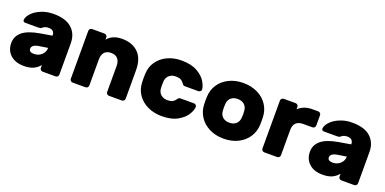

<svg xmlns="http://www.w3.org/2000/svg" viewBox="-13 -1136 3516 1753"><g transform="rotate(20 1745.5 -260.0)"><path d="M356 -340Q356 -395 298 -395Q265 -395 244 -377Q236 -369 228 -367Q220 -365 208 -365H81Q71 -365 64.5 -371Q58 -377 59 -387Q62 -418 93.5 -451.5Q125 -485 179 -507.5Q233 -530 298 -530Q417 -530 476.5 -476Q536 -422 536 -330V-27Q536 -16 528 -8Q520 0 509 0H383Q372 0 364 -8Q356 -16 356 -27V-55Q330 -23 294 -6.5Q258 10 203 10Q119 10 71.5 -34Q24 -78 24 -148Q24 -215 76 -258Q128 -301 239 -320ZM264 -207Q236 -202 220 -189.5Q204 -177 204 -159Q204 -125 252 -125Q296 -125 326 -153Q356 -181 356 -221Z M1153 0H1027Q1016 0 1008 -8Q1000 -16 1000 -27V-280Q1000 -324 978.5 -349.5Q957 -375 913 -375Q870 -375 848.5 -350Q827 -325 827 -280V-27Q827 -16 819 -8Q811 0 800 0H674Q663 0 655 -8Q647 -16 647 -27V-493Q647 -504 655 -512Q663 -520 674 -520H795Q806 -520 814 -512Q822 -504 822 -493V-470Q869 -530 963 -530Q1064 -530 1122 -473Q1180 -416 1180 -302V-27Q1180 -16 1172 -8Q1164 0 1153 0Z M1541 -145Q1572 -145 1590 -154Q1608 -163 1620 -181Q1626 -191 1632.5 -196Q1639 -201 1649 -201H1780Q1791 -201 1799 -193.5Q1807 -186 1807 -176Q1807 -147 1782 -103.5Q1757 -60 1697.5 -25Q1638 10 1541 10Q1466 10 1405.5 -18.5Q1345 -47 1308.5 -99Q1272 -151 1270 -220L1269 -260L1270 -300Q1272 -369 1308.5 -421Q1345 -473 1405.5 -501.5Q1466 -530 1541 -530Q1637 -530 1696 -496Q1755 -462 1780 -419Q1805 -376 1807 -346Q1808 -335 1799.5 -327Q1791 -319 1780 -319H1649Q1639 -319 1632.5 -324Q1626 -329 1620 -339Q1608 -357 1590 -366Q1572 -375 1541 -375Q1502 -375 1477.5 -353Q1453 -331 1450 -295Q1449 -285 1449 -260Q1449 -235 1450 -225Q1453 -189 1477.5 -167Q1502 -145 1541 -145Z M2143 10Q2064 10 2003 -21Q1942 -52 1908 -104.5Q1874 -157 1871 -221L1870 -260L1871 -298Q1873 -362 1907 -415Q1941 -468 2002.5 -499Q2064 -530 2143 -530Q2222 -530 2283.5 -499Q2345 -468 2379 -415Q2413 -362 2415 -298Q2416 -288 2416 -260Q2416 -231 2415 -221Q2412 -157 2378 -104.5Q2344 -52 2283 -21Q2222 10 2143 10ZM2235 -226Q2237 -246 2237 -260Q2237 -274 2235 -294Q2232 -332 2207.5 -353.5Q2183 -375 2143 -375Q2103 -375 2078.5 -353.5Q2054 -332 2051 -294Q2050 -284 2050 -260Q2050 -236 2051 -226Q2054 -188 2078.5 -166.5Q2103 -145 2143 -145Q2183 -145 2207.5 -166.5Q2232 -188 2235 -226Z M2899 -493V-392Q2899 -381 2891 -373Q2883 -365 2872 -365H2781Q2736 -365 2712.5 -341.5Q2689 -318 2689 -273V-27Q2689 -16 2681 -8Q2673 0 2662 0H2536Q2525 0 2517 -8Q2509 -16 2509 -27V-493Q2509 -504 2517 -512Q2525 -520 2536 -520H2652Q2663 -520 2671 -512Q2679 -504 2679 -493V-470Q2731 -520 2812 -520H2872Q2883 -520 2891 -512Q2899 -504 2899 -493Z M3258 -340Q3258 -395 3200 -395Q3167 -395 3146 -377Q3138 -369 3130 -367Q3122 -365 3110 -365H2983Q2973 -365 2966.5 -371Q2960 -377 2961 -387Q2964 -418 2995.5 -451.5Q3027 -485 3081 -507.5Q3135 -530 3200 -530Q3319 -530 3378.5 -476Q3438 -422 3438 -330V-27Q3438 -16 3430 -8Q3422 0 3411 0H3285Q3274 0 3266 -8Q3258 -16 3258 -27V-55Q3232 -23 3196 -6.5Q3160 10 3105 10Q3021 10 2973.5 -34Q2926 -78 2926 -148Q2926 -215 2978 -258Q3030 -301 3141 -320ZM3166 -207Q3138 -202 3122 -189.5Q3106 -177 3106 -159Q3106 -125 3154 -125Q3198 -125 3228 -153Q3258 -181 3258 -221Z"/></g></svg>

Font: Rubik
Style: Regular
Weight: 700
Designer: Hubert & Fischer
Foundry: Hubert & Fischer
Version: Version 1.100